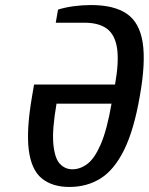

<svg xmlns="http://www.w3.org/2000/svg" viewBox="-20 -728 590 761"><path d="M255 13Q187 13 145.5 -21Q104 -55 94 -134Q84 -213 107 -346L115 -393H436Q452 -483 444 -536.5Q436 -590 404 -614Q372 -638 314 -638H201L210 -690Q239 -699 273 -703.5Q307 -708 341 -708Q432 -708 482.5 -673.5Q533 -639 545.5 -559.5Q558 -480 534 -346Q511 -213 472 -134Q433 -55 379 -21Q325 13 255 13ZM267 -57Q298 -57 326.5 -78.5Q355 -100 379.5 -156.5Q404 -213 422 -317H204Q186 -213 191.5 -156.5Q197 -100 217.5 -78.5Q238 -57 267 -57Z"/></svg>

Font: Cuprum SemiBold
Style: Italic
Weight: 600
Italic angle: -10°
Version: Version 3.000